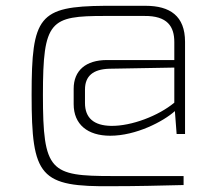

<svg xmlns="http://www.w3.org/2000/svg" viewBox="-20 -592 739 662"><path d="M482 -572H341C114 -570 89 -536 89 -265C89 18 117 53 369 50C451 50 532 48 613 46V15H368C153 15 128 0 128 -265C128 -522 153 -537 342 -537H477C558 -538 581 -500 581 -447V-385H349C276 -385 234 -349 234 -286V-233C234 -163 282 -124 360 -124C449 -124 543 -173 583 -209L589 -130H618V-448C618 -537 566 -572 482 -572ZM581 -359V-238C527 -193 434 -157 363 -158C304 -159 273 -185 273 -237V-283C273 -330 301 -353 356 -355Z"/></svg>

Font: Exo 2 Extra Light
Style: Regular
Weight: 250
Designer: Natanael Gama
Version: Version 1.001;PS 001.001;hotconv 1.0.88;makeotf.lib2.5.64775